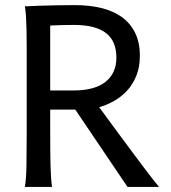

<svg xmlns="http://www.w3.org/2000/svg" viewBox="-20 -738 677 758"><path d="M178.2 -212.4Q178.2 -176.3 178.5 -144Q178.7 -111.8 179.4 -84.5Q180.2 -57.1 181.6 -35.6Q183.1 -14.2 185.5 0H78.1Q83.5 -29.3 84.5 -84.7Q85.4 -140.1 85.4 -212.4V-558.1Q85.4 -592.3 84.7 -621.8Q84 -651.4 82.5 -674.8Q81.1 -698.2 78.1 -712.9Q103.5 -713.9 134.3 -715.3Q160.6 -716.3 196.8 -717Q232.9 -717.8 275.9 -717.8Q333 -717.8 380.1 -706.3Q427.2 -694.8 460.9 -670.7Q494.6 -646.5 513.4 -608.4Q532.2 -570.3 532.2 -517.6Q532.2 -473.1 518.3 -439Q504.4 -404.8 481.7 -380.1Q459 -355.5 430.2 -339.4Q401.4 -323.2 371.6 -314.9Q386.2 -294.9 407.5 -265.9Q428.7 -236.8 452.9 -204.3Q477.1 -171.9 501.7 -138.4Q526.4 -105 547.9 -76.7Q569.3 -48.3 585.4 -27.8Q601.6 -7.3 607.9 0H483.4L277.3 -305.2H178.2ZM178.2 -380.9H271Q354 -380.9 396.7 -415Q439.5 -449.2 439.5 -510.3Q439.5 -541.5 429.9 -565.7Q420.4 -589.8 400.1 -606.2Q379.9 -622.6 347.9 -631.1Q315.9 -639.6 271 -639.6Q245.1 -639.6 221.4 -638.9Q197.8 -638.2 178.2 -637.2Z"/></svg>

Font: Andika
Style: Regular
Weight: 400
Designer: Victor Gaultney, Annie Olsen, Julie Remington, Don Collingsworth, Eric Hays
Foundry: SIL International
Version: Version 1.001